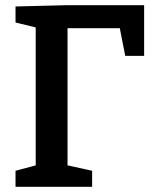

<svg xmlns="http://www.w3.org/2000/svg" viewBox="-20 -722 601 742"><path d="M40 0V-62L118 -83V-616L40 -635V-697L239 -702H537V-506H464L443 -613H241V-83L336 -62V0Z"/></svg>

Font: Bitter SemiBold
Style: Regular
Weight: 600
Designer: Sol Matas, and Bitter project Authors
Foundry: Sol Matas
Version: Version 2.001